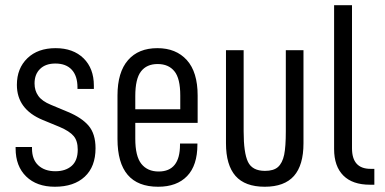

<svg xmlns="http://www.w3.org/2000/svg" viewBox="-20 -710 1479 738"><path d="M40 -139.2V-145H103V-139.2Q103 -97.2 127 -74.7Q151.4 -51.8 192.9 -51.8Q231.9 -51.8 255.4 -72.3Q278.8 -92.8 278.8 -134.8Q278.8 -168.5 263.2 -187Q247.1 -206.1 209 -222.2L144 -249Q44.9 -290 44.9 -383.8Q44.9 -447.3 85.4 -486.3Q125.5 -524.9 193.8 -524.9Q261.2 -524.9 301.3 -485.8Q340.8 -446.8 340.8 -380.9V-368.2H277.8V-374Q277.8 -418 255.9 -441.9Q233.9 -465.8 192.9 -465.8Q155.3 -465.8 134.3 -445.3Q112.8 -424.8 112.8 -389.2Q112.8 -361.8 127 -341.8Q141.1 -321.3 175.8 -307.1L241.2 -279.8Q293.9 -257.8 320.3 -227.1Q347.2 -195.8 347.2 -140.1Q347.2 -69.3 305.7 -30.8Q264.2 7.8 190.9 7.8Q121.1 7.8 80.6 -31.7Q40 -71.3 40 -139.2Z M500 -237.8V-176.8Q500 -109.4 523.4 -80.1Q546.9 -50.8 589.8 -50.8Q671.9 -50.8 671.9 -153.8V-158.2H738.8V-154.8Q738.8 -74.2 699.2 -33.2Q659.7 7.8 587.9 7.8Q431.6 7.8 431.6 -175.8V-342.8Q431.6 -432.6 472.2 -479Q512.2 -524.9 585 -524.9Q656.7 -524.9 698.2 -479Q739.7 -433.1 739.7 -342.8V-237.8ZM500 -340.8V-290H672.9V-342.8Q672.9 -408.7 650.4 -436Q627.9 -463.9 585.9 -463.9Q543.9 -463.9 522 -435.5Q500 -407.2 500 -340.8Z M885.3 -33.7Q848.6 -75.7 848.6 -159.2V-517.1H916.5V-205.1Q916.5 -122.6 933.1 -87.9Q949.7 -53.2 998.5 -53.2Q1031.7 -53.2 1048.3 -67.9Q1065.4 -83 1072.3 -115.2Q1078.6 -146.5 1078.6 -205.1V-517.1H1146.5V-159.2Q1146.5 -75.2 1109.9 -33.7Q1073.2 7.8 997.6 7.8Q921.9 7.8 885.3 -33.7Z M1299.8 -35.2Q1264.2 -70.8 1264.2 -137.2V-689.9H1333V-140.1Q1333 -61 1404.3 -61H1418.9V0H1401.9Q1335 0 1299.8 -35.2Z"/></svg>

Font: D-DIN Condensed
Style: Regular
Weight: 400
Width: 3
Designer: Charles Nix
Foundry: Datto Inc.
Version: Version 1.00